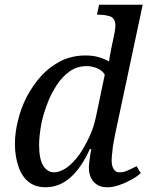

<svg xmlns="http://www.w3.org/2000/svg" viewBox="-20 -780 622 810"><path d="M172 10C143 10 118 2 99 -14C80 -30 66 -52 57 -80C48 -107 43 -138 43 -173C43 -204 47 -237 56 -272C64 -306 76 -339 93 -372C110 -404 130 -433 154 -460C178 -486 206 -507 237 -523C268 -538 303 -546 341 -546C360 -546 379 -544 396 -539C413 -534 427 -528 440 -521C441 -530 443 -540 445 -552C447 -563 449 -572 450 -578L460 -626C462 -635 464 -644 465 -653C466 -661 467 -667 467 -671C467 -691 460 -704 447 -710C433 -715 416 -718 397 -718H389L398 -760H582L466 -215C465 -208 463 -197 460 -183C457 -169 455 -155 454 -140C452 -125 451 -113 451 -104C451 -87 454 -75 460 -66C465 -57 473 -53 484 -53C495 -53 507 -55 519 -61C531 -66 543 -72 556 -79L574 -50C565 -41 552 -32 536 -23C520 -14 503 -6 485 0C467 7 450 10 433 10C409 10 390 3 376 -12C362 -27 355 -47 355 -73C355 -82 356 -93 358 -106C359 -119 362 -134 365 -151H359C336 -100 309 -60 278 -32C247 -4 211 10 172 10ZM208 -53C225 -53 243 -60 262 -73C280 -86 297 -104 314 -127C330 -150 344 -175 357 -203C370 -231 379 -259 385 -288L422 -465C415 -477 404 -486 390 -492C376 -498 361 -501 346 -501C319 -501 295 -494 274 -479C253 -464 234 -444 218 -419C202 -394 188 -367 178 -338C167 -309 158 -279 153 -250C148 -220 145 -193 145 -169C145 -128 151 -98 163 -80C175 -62 190 -53 208 -53Z"/></svg>

Font: NameLogos Serif
Style: Italic
Weight: 500
Version: Version 0.1